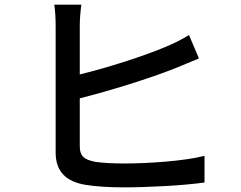

<svg xmlns="http://www.w3.org/2000/svg" viewBox="-20 -797 1040 828"><path d="M331 -777H214C218 -755 220 -714 220 -686C220 -629 220 -243 220 -139C220 -55 267 -14 348 0C390 7 450 11 511 11C621 11 772 3 862 -10V-125C779 -103 622 -92 517 -92C470 -92 423 -94 392 -99C345 -108 324 -121 324 -168V-373C452 -405 626 -459 734 -502C765 -514 805 -532 838 -545L795 -646C761 -625 730 -610 697 -596C600 -555 444 -505 324 -476V-686C324 -714 327 -751 331 -777Z"/></svg>

Font: Noto Sans TC Medium
Style: Regular
Weight: 500
Designer: Ryoko NISHIZUKA 西塚涼子 (kana, bopomofo & ideographs); Paul D. Hunt (Latin, Greek & Cyrillic); Sandoll Communications 산돌커뮤니
Foundry: Adobe
Version: Version 2.004;hotconv 1.0.118;makeotfexe 2.5.65603